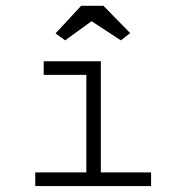

<svg xmlns="http://www.w3.org/2000/svg" viewBox="-20 -626 626 646"><path d="M127 -419.9H319.3V-45.9H488.3V0H98.6V-45.9H270.5V-374H127ZM252.9 -606.4H328.1L418 -514.6L386.7 -490.2L288.1 -554.7L199.2 -490.2L167 -513.7Z"/></svg>

Font: Thabit
Style: Regular
Weight: 500
Designer: Regenerated by Nadim Shaikli
Foundry: MAK Alagha
Version: 0.01